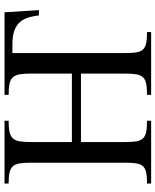

<svg xmlns="http://www.w3.org/2000/svg" viewBox="62 -764 702 867"><g transform="rotate(-90 413.5 -331.0)"><path d="M776.9 -506.8Q772.9 -539.6 764.4 -562.3Q755.9 -585 740.2 -599.1Q724.6 -613.3 701.4 -619.9Q678.2 -626.5 645.5 -626.5H606.9V-117.7Q606.9 -86.9 609.9 -67.6Q612.8 -48.3 622.6 -37.4Q632.3 -26.4 651.1 -22.5Q669.9 -18.6 701.7 -18.6V0H418V-18.6Q449.7 -18.6 468.8 -22.5Q487.8 -26.4 497.8 -37.1Q507.8 -47.9 511 -67.1Q514.2 -86.4 514.2 -117.7V-316.9H205.1V-117.7Q205.1 -86.4 208.3 -67.1Q211.4 -47.9 221.4 -37.1Q231.4 -26.4 250.5 -22.5Q269.5 -18.6 301.3 -18.6V0H17.6V-18.6Q49.3 -18.6 67.9 -22.5Q86.4 -26.4 96.2 -37.4Q106 -48.3 108.9 -67.6Q111.8 -86.9 111.8 -117.7V-544.4Q111.8 -574.7 108.6 -594Q105.5 -613.3 95.7 -624.3Q85.9 -635.3 67.1 -639.4Q48.3 -643.6 17.6 -643.6V-662.1H301.3V-643.6Q270.5 -643.6 251.5 -639.6Q232.4 -635.7 222.2 -624.8Q211.9 -613.8 208.5 -594.5Q205.1 -575.2 205.1 -544.4V-357.9H514.2V-544.4Q514.2 -575.2 510.7 -594.5Q507.3 -613.8 497.1 -624.8Q486.8 -635.7 467.8 -639.6Q448.7 -643.6 418 -643.6V-662.1H791L800.8 -506.8Z"/></g></svg>

Font: Doulos SIL
Style: Regular
Weight: 400
Designer: Walt Agee, Victor Gaultney, Peter Martin, Debbi Hosken
Foundry: SIL International
Version: Version 4.110; 2011; Maintenance release